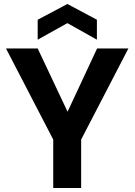

<svg xmlns="http://www.w3.org/2000/svg" viewBox="-20 -943 675 963"><path d="M247 0V-243L10 -700H169L332 -355H306L467 -700H624L387 -243V0ZM169 -744V-844L318 -923L466 -844V-744L318 -827Z"/></svg>

Font: DM Sans 28pt ExtraBold
Style: Regular
Weight: 800
Version: Version 4.004;gftools[0.9.30]